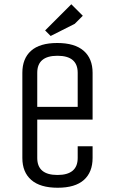

<svg xmlns="http://www.w3.org/2000/svg" viewBox="-20 -867 540 902"><path d="M345 -125V-180H415V-125Q415 -58 374 -21.5Q333 15 251 15Q169 15 127 -21.5Q85 -58 85 -125V-525Q85 -592 126 -628.5Q167 -665 249 -665Q331 -665 373 -628.5Q415 -592 415 -525V-305H155V-125Q155 -45 250 -45Q345 -45 345 -125ZM155 -525V-365H345V-525Q345 -605 250 -605Q155 -605 155 -525ZM369 -793 331 -755 218 -698 192 -724 315 -847Z"/></svg>

Font: Unica One
Style: Regular
Weight: 400
Designer: Eduardo Rodriguez Tunni
Foundry: Eduardo Rodriguez Tunni
Version: Version 1.001